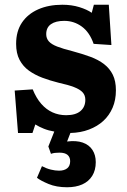

<svg xmlns="http://www.w3.org/2000/svg" viewBox="-20 -547 536 810"><path d="M263 243Q218 243 184.5 229Q151 215 136 203L157 154Q176 164 194.5 168.5Q213 173 229 173Q251 173 263.5 163Q276 153 276 133Q276 116 265 106.5Q254 97 231 97Q220 97 211.5 98Q203 99 195 102L184 71L209 8Q185 4 165 -4Q145 -12 129 -22L117 14H56L42 -165L118 -170Q133 -133 154 -109Q175 -85 201.5 -73Q228 -61 259 -61Q299 -61 319.5 -78.5Q340 -96 340 -126Q340 -145 328.5 -157.5Q317 -170 292.5 -179.5Q268 -189 227 -198Q191 -207 159 -219Q127 -231 102 -249Q77 -267 62.5 -294.5Q48 -322 48 -362Q48 -415 72.5 -451.5Q97 -488 141 -507.5Q185 -527 243 -527Q282 -527 314.5 -517Q347 -507 367 -493L376 -527H439L450 -357L375 -362Q358 -411 325 -435Q292 -459 251 -459Q215 -459 195 -445Q175 -431 175 -403Q175 -385 186 -372.5Q197 -360 221.5 -350.5Q246 -341 286 -331Q327 -320 361 -307.5Q395 -295 419 -276.5Q443 -258 456 -231.5Q469 -205 469 -166Q469 -125 455 -92.5Q441 -60 416 -37Q391 -14 355.5 -0.5Q320 13 277 14L263 50Q302 45 329 54.5Q356 64 370 85.5Q384 107 384 137Q384 171 369 195Q354 219 327 231Q300 243 263 243Z"/></svg>

Font: Literata 18pt
Style: Bold
Weight: 700
Designer: Latin by Veronika Burian and Jose Scaglione. Greek by Irene Vlachou. Cyrillic by Vera Evstafieva.
Foundry: TypeTogether
Version: Version 3.103;gftools[0.9.29]